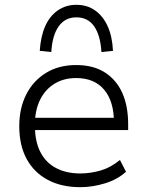

<svg xmlns="http://www.w3.org/2000/svg" viewBox="-20 -769 610 797"><path d="M313 8Q236 8 179 -22Q122 -52 91 -108.5Q60 -165 60 -245Q60 -320 89 -377Q118 -434 171 -466.5Q224 -499 296 -499Q367 -499 415 -468.5Q463 -438 487.5 -383.5Q512 -329 512 -253V-229H107V-280H473L453 -261Q453 -348 412.5 -396.5Q372 -445 296 -445Q244 -445 205.5 -421Q167 -397 146 -354Q125 -311 125 -253V-246Q125 -182 147.5 -138Q170 -94 212.5 -71.5Q255 -49 313 -49Q355 -49 397 -61Q439 -73 478 -105L503 -56Q468 -24 416 -8Q364 8 313 8ZM193 -553 145 -558Q149 -618 167.5 -660Q186 -702 219.5 -725.5Q253 -749 297 -749Q342 -749 375 -725.5Q408 -702 427 -660Q446 -618 449 -558L401 -553Q397 -622 371 -659.5Q345 -697 297 -697Q250 -697 223.5 -659.5Q197 -622 193 -553Z"/></svg>

Font: Nunito Sans 9pt Light
Style: Regular
Weight: 300
Version: Version 3.101;gftools[0.9.27]